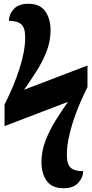

<svg xmlns="http://www.w3.org/2000/svg" viewBox="-20 -780 484 1014"><path d="M316 214Q254 214 226.5 175Q199 136 199 76Q199 17 221 -39Q243 -95 275 -146Q307 -197 339 -242L4 -114V-228Q52 -322 82.5 -416Q113 -510 113 -582Q113 -633 92.5 -651.5Q72 -670 27 -670Q27 -703 52 -731.5Q77 -760 130 -760Q191 -760 219 -720.5Q247 -681 247 -620Q247 -561 225 -506Q203 -451 171 -401Q139 -351 107 -306L442 -434V-320Q410 -257 385.5 -193Q361 -129 347 -70Q333 -11 333 37Q333 88 353.5 106Q374 124 419 124Q419 157 393.5 185.5Q368 214 316 214Z"/></svg>

Font: Noto Serif SemiCondensed Black
Style: Regular
Weight: 900
Width: 4
Designer: Monotype Design Team
Foundry: Monotype Imaging Inc.
Version: Version 2.014; ttfautohint (v1.8.4.7-5d5b)